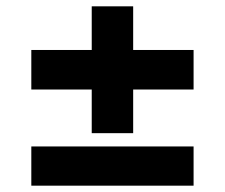

<svg xmlns="http://www.w3.org/2000/svg" viewBox="-20 -587 711 607"><path d="M270 -166V-304H79V-429H270V-567H401V-429H592V-304H401V-166ZM79 0V-124H592V0Z"/></svg>

Font: Nunito Sans 7pt SemiExpanded Black
Style: Regular
Weight: 900
Width: 6
Designer: Vernon Adams
Foundry: Vernon Adams
Version: Version 3.101;gftools[0.9.27]